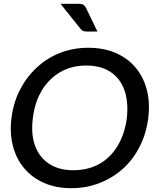

<svg xmlns="http://www.w3.org/2000/svg" viewBox="-20 -977 810 1005"><path d="M353 8Q273 8 210.5 -19.5Q148 -47 107 -96Q66 -144 48 -211.5Q30 -279 40 -359Q50 -440 84.5 -507Q119 -574 172 -623Q225 -673 294 -700Q363 -727 443 -727Q523 -727 586 -699.5Q649 -672 690 -623Q731 -574 748.5 -507Q766 -440 756 -359Q746 -279 712 -211.5Q678 -144 626 -96Q572 -47 502.5 -19.5Q433 8 353 8ZM364 -86Q441 -86 500 -119Q559 -152 596 -214Q633 -276 644 -359Q653 -443 631.5 -504.5Q610 -566 559 -600Q508 -634 432 -634Q355 -634 296 -600Q237 -566 199.5 -504.5Q162 -443 152 -359Q141 -276 163.5 -214.5Q186 -153 237 -119.5Q288 -86 364 -86ZM297 -957H392Q410 -957 418 -951Q426 -945 431 -934L490 -812H433Q421 -812 414 -815.5Q407 -819 400 -828Z"/></svg>

Font: Aleo Medium
Style: Italic
Weight: 500
Italic angle: -7°
Designer: Alessio Laiso
Foundry: Alessio Laiso
Version: Version 2.001;gftools[0.9.29]